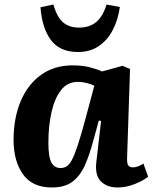

<svg xmlns="http://www.w3.org/2000/svg" viewBox="-20 -815 675 849"><path d="M542 -118Q541 -96 546 -85.5Q551 -75 568 -75Q589 -75 614 -92L635 -34Q617 -18 578 -2Q539 14 500 14Q453 14 426 -13Q399 -40 406 -99L427 -280L417 -282L392 -191Q376 -131 355.5 -84.5Q335 -38 301 -12Q267 14 209 14Q123 14 81.5 -44.5Q40 -103 40 -196Q40 -293 71.5 -367.5Q103 -442 161.5 -484Q220 -526 301 -526Q345 -526 379 -517Q413 -508 431 -499L522 -524L555 -510ZM248 -72Q263 -72 275 -79.5Q287 -87 298.5 -109Q310 -131 324 -173.5Q338 -216 357 -286L397 -436Q386 -442 365 -447.5Q344 -453 324 -453Q278 -453 249.5 -416Q221 -379 207.5 -318Q194 -257 194 -185Q194 -120 207.5 -96Q221 -72 248 -72ZM325 -585Q245 -585 205.5 -637.5Q166 -690 159 -783L216 -795Q232 -739 259 -716Q286 -693 329 -693Q377 -693 406.5 -718.5Q436 -744 451 -795L510 -784Q502 -727 478.5 -682Q455 -637 416.5 -611Q378 -585 325 -585Z"/></svg>

Font: Literata 12pt
Style: Bold Italic
Weight: 700
Italic angle: -2°
Designer: Latin by Veronika Burian and Jose Scaglione. Greek by Irene Vlachou. Cyrillic by Vera Evstafieva
Foundry: TypeTogether
Version: Version 3.002